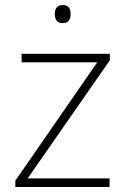

<svg xmlns="http://www.w3.org/2000/svg" viewBox="-20 -744 499 764"><path d="M229 -724C207 -724 198 -709 198 -688C198 -667 207 -652 229 -652C253 -652 261 -667 261 -688C261 -709 253 -724 229 -724ZM416 0V-34H90L417 -504V-530H66V-496H367L41 -25V0Z"/></svg>

Font: Noto Sans Myanmar UI ExtraLight
Style: Regular
Weight: 200
Designer: Monotype Design Team
Foundry: Monotype Imaging Inc.
Version: Version 2.103